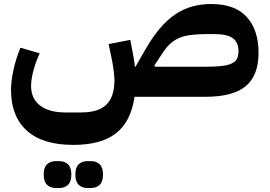

<svg xmlns="http://www.w3.org/2000/svg" viewBox="-20 -483 1345 958"><path d="M346 240Q192 240 113.5 168.5Q35 97 35 -34Q35 -79 47.5 -135.5Q60 -192 82 -245L178 -217Q158 -174 146.5 -130Q135 -86 135 -54Q135 9 180 43.5Q225 78 306 78H386Q471 78 511 39Q551 0 551 -83Q551 -98 547 -131.5Q543 -165 533 -211L522 -263L630 -284L640 -232Q644 -212 647.5 -191.5Q651 -171 653 -150H656L706 -237Q741 -298 777.5 -341Q814 -384 854 -411Q894 -438 938.5 -450.5Q983 -463 1034 -463Q1152 -463 1211 -398.5Q1270 -334 1270 -219Q1270 -106 1206 -53Q1142 0 1004 0H651Q634 123 559.5 181.5Q485 240 346 240ZM1004 -150Q1052 -150 1083.5 -153.5Q1115 -157 1134.5 -165.5Q1154 -174 1162 -189Q1170 -204 1170 -228Q1170 -271 1142 -292Q1114 -313 1049 -313H1019Q974 -313 940 -309.5Q906 -306 880 -296Q854 -286 833 -268Q812 -250 793 -221L750 -156L753 -150ZM415 455Q389 455 372.5 439Q356 423 356 388Q356 353 372.5 337Q389 321 415 321H435Q461 321 477.5 337Q494 353 494 388Q494 423 477.5 439Q461 455 435 455ZM257 455Q231 455 214.5 439Q198 423 198 388Q198 353 214.5 337Q231 321 257 321H277Q303 321 319.5 337Q336 353 336 388Q336 423 319.5 439Q303 455 277 455Z"/></svg>

Font: IBM Plex Arabic
Style: Bold
Weight: 700
Designer: Mike Abbink, Paul van der Laan, Pieter van Rosmalen, Wael Morcos, Khajak Apelian
Foundry: Bold Monday
Version: Version 1.0